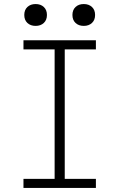

<svg xmlns="http://www.w3.org/2000/svg" viewBox="-20 -929 590 949"><path d="M96 0V-45H250V-685H96V-730H454V-685H300V-45H454V0ZM156 -801Q131 -801 115.5 -815.5Q100 -830 100 -855Q100 -880 115.5 -894.5Q131 -909 156 -909Q181 -909 196.5 -894.5Q212 -880 212 -855Q212 -830 196.5 -815.5Q181 -801 156 -801ZM394 -801Q369 -801 353.5 -815.5Q338 -830 338 -855Q338 -880 353.5 -894.5Q369 -909 394 -909Q419 -909 434.5 -894.5Q450 -880 450 -855Q450 -830 434.5 -815.5Q419 -801 394 -801Z"/></svg>

Font: M PLUS Code Latin SemiExpanded Light
Style: Regular
Weight: 300
Width: 6
Designer: Coji Morishita
Foundry: UNDERFOREST DESIGN
Version: Version 1.002; ttfautohint (v1.8.3)